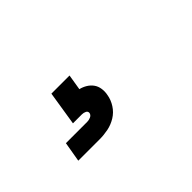

<svg xmlns="http://www.w3.org/2000/svg" viewBox="-18 -208 636 636"><g transform="rotate(-45 300.0 110.0)"><path d="M107 220 119 150H219Q227 150 235 146.5Q243 143 245 135Q246 127 239 123.5Q232 120 224 120H182L201 0H286L277 55Q290 58 301.5 65Q313 72 320.5 82.5Q328 93 330 107Q332 121 329 135Q326 154 314.5 172Q303 190 285 201Q267 212 247 216Q227 220 207 220Z"/></g></svg>

Font: Iosevka Slab XBdExObl
Style: Regular
Weight: 800
Width: 7
Italic angle: -9°
Monospace: yes
Designer: Belleve Invis
Foundry: Belleve Invis
Version: Version 11.1.0; ttfautohint (v1.8.3)